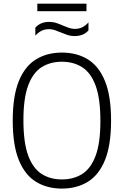

<svg xmlns="http://www.w3.org/2000/svg" viewBox="-20 -1042 690 1070"><path d="M325 9Q242.5 9 180.8 -28.8Q119 -66.5 85 -149.8Q51 -233 51 -370Q51 -507 85 -590.2Q119 -673.5 180.8 -711.2Q242.5 -749 325 -749Q408 -749 469.5 -711.2Q531 -673.5 565 -590.2Q599 -507 599 -370Q599 -233 565 -149.8Q531 -66.5 469.2 -28.8Q407.5 9 325 9ZM325 -42Q389.5 -42 437.8 -72.2Q486 -102.5 512.8 -173.8Q539.5 -245 539.5 -367.5Q539.5 -493 512.8 -565Q486 -637 437.8 -667.5Q389.5 -698 325 -698Q260.5 -698 212.2 -667.8Q164 -637.5 137.2 -566.2Q110.5 -495 110.5 -372.5Q110.5 -247 137.2 -175Q164 -103 212.2 -72.5Q260.5 -42 325 -42ZM396 -841Q374 -841 354.8 -847.5Q335.5 -854 318 -861.5Q301.5 -868.5 285.8 -874Q270 -879.5 254 -879.5Q229.5 -879.5 211.5 -870.5Q193.5 -861.5 177 -843.5V-888Q205.5 -920 254 -920Q276 -920 295.2 -913.5Q314.5 -907 332 -899Q348.5 -892.5 364.2 -886.8Q380 -881 396 -881Q420.5 -881 438.5 -890Q456.5 -899 473 -917V-872.5Q445 -841 396 -841ZM188 -979.5V-1021.5H462V-979.5Z"/></svg>

Font: Encode Sans Semi Condensed Light
Style: Regular
Weight: 300
Width: 4
Designer: Multiple Designers
Foundry: Impallari Type
Version: Version 3.000; ttfautohint (v1.8.3) -l 8 -r 50 -G 200 -x 14 